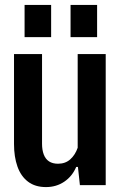

<svg xmlns="http://www.w3.org/2000/svg" viewBox="-20 -753 491 781"><path d="M410 -533V0H305L297 -74H290Q274 -36 241.5 -14Q209 8 167 8Q123 8 94 -14Q65 -36 51 -75.5Q37 -115 37 -167V-533H151V-168Q151 -143 158 -124.5Q165 -106 179.5 -96.5Q194 -87 216 -87Q246 -87 266 -105Q286 -123 296 -152V-533ZM80 -602V-733H188V-602ZM267 -602V-733H375V-602Z"/></svg>

Font: Hubot Sans Condensed SemiBold
Style: Regular
Weight: 600
Width: 3
Designer: Deni Anggara
Foundry: GitHub, Inc., Subsidiary of Microsoft Corporation
Version: Version 2.000